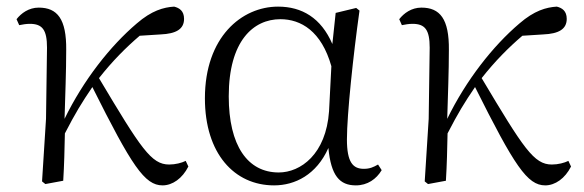

<svg xmlns="http://www.w3.org/2000/svg" viewBox="-20 -546 1764 580"><path d="M471 14C501 14 531 -7 549 -43L541 -60C529 -54 510 -49 491 -49C437 -49 406 -97 279 -310C320 -362 360 -402 402 -438L465 -442C512 -444 536 -458 536 -489C536 -513 522 -522 506 -526C474 -524 438 -514 393 -475C313 -407 232 -304 175 -187C177 -257 180 -330 180 -395C181 -489 153 -523 97 -523C67 -523 44 -506 30 -488L38 -470C48 -472 59 -474 70 -474C108 -474 122 -456 122 -402L119 -187L107 2L117 10L171 0C174 -48 175 -95 176 -143C208 -205 227 -236 259 -283C378 -45 417 14 471 14Z M808 14C871 14 936 -18 972 -99C980 -15 1006 14 1055 14C1090 14 1117 -5 1133 -32L1122 -49C1108 -41 1097 -36 1079 -36C1046 -36 1028 -56 1028 -125C1028 -199 1047 -379 1066 -514L1056 -522L994 -507L984 -413C950 -492 892 -526 820 -526C710 -526 599 -434 599 -249C599 -82 688 14 808 14ZM981 -346 974 -210C965 -80 888 -25 822 -25C728 -25 671 -106 671 -255C671 -422 745 -488 827 -488C889 -488 951 -452 981 -346Z M1627 14C1657 14 1687 -7 1705 -43L1697 -60C1685 -54 1666 -49 1647 -49C1593 -49 1562 -97 1435 -310C1476 -362 1516 -402 1558 -438L1621 -442C1668 -444 1692 -458 1692 -489C1692 -513 1678 -522 1662 -526C1630 -524 1594 -514 1549 -475C1469 -407 1388 -304 1331 -187C1333 -257 1336 -330 1336 -395C1337 -489 1309 -523 1253 -523C1223 -523 1200 -506 1186 -488L1194 -470C1204 -472 1215 -474 1226 -474C1264 -474 1278 -456 1278 -402L1275 -187L1263 2L1273 10L1327 0C1330 -48 1331 -95 1332 -143C1364 -205 1383 -236 1415 -283C1534 -45 1573 14 1627 14Z"/></svg>

Font: Noto Serif KR Light
Style: Regular
Weight: 300
Designer: Ryoko NISHIZUKA 西塚涼子 (kana & ideographs); Frank Grießhammer (Latin, Greek & Cyrillic); Wenlong ZHANG 张文龙 (bopomofo); San
Foundry: Adobe
Version: Version 2.001;hotconv 1.1.0;makeotfexe 2.6.0